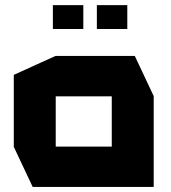

<svg xmlns="http://www.w3.org/2000/svg" viewBox="-20 -740 675 760"><path d="M200.6 -358.7V-518.5H513.6L588.4 -359.7V-358.7ZM109.4 0 34.6 -158.8V-159.8H422.4V0ZM34.6 -159.8V-443.7L199.6 -518.5H200.6V-159.8ZM422.4 0V-358.7H588.4V0ZM363.4 -625.1V-719.6H483.9V-625.1ZM189.3 -625.1V-719.6H309.8V-625.1Z"/></svg>

Font: Foldit Thin
Style: Regular
Weight: 100
Designer: Sophia Tai
Foundry: Sophia Tai
Version: Version 1.003